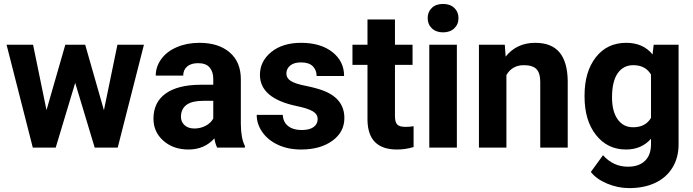

<svg xmlns="http://www.w3.org/2000/svg" viewBox="-20 -758 3559 986"><path d="M513.7 -191.9 583 -528.3H719.2L584.5 0H466.3L366.2 -332.5L266.1 0H148.4L13.7 -528.3H149.9L218.8 -192.4L315.4 -528.3H417.5Z M1095.2 0Q1085.4 -19 1081.1 -47.4Q1029.8 9.8 947.8 9.8Q870.1 9.8 819.1 -35.2Q768.1 -80.1 768.1 -148.4Q768.1 -232.4 830.3 -277.3Q892.6 -322.3 1010.3 -322.8H1075.2V-353Q1075.2 -389.6 1056.4 -411.6Q1037.6 -433.6 997.1 -433.6Q961.4 -433.6 941.2 -416.5Q920.9 -399.4 920.9 -369.6H779.8Q779.8 -415.5 808.1 -454.6Q836.4 -493.7 888.2 -515.9Q939.9 -538.1 1004.4 -538.1Q1102.1 -538.1 1159.4 -489Q1216.8 -439.9 1216.8 -351.1V-122.1Q1217.3 -46.9 1237.8 -8.3V0ZM978.5 -98.1Q1009.8 -98.1 1036.1 -112.1Q1062.5 -126 1075.2 -149.4V-240.2H1022.5Q916.5 -240.2 909.7 -167L909.2 -158.7Q909.2 -132.3 927.7 -115.2Q946.3 -98.1 978.5 -98.1Z M1611.3 -146Q1611.3 -171.9 1585.7 -186.8Q1560.1 -201.7 1503.4 -213.4Q1314.9 -252.9 1314.9 -373.5Q1314.9 -443.8 1373.3 -491Q1431.6 -538.1 1525.9 -538.1Q1626.5 -538.1 1686.8 -490.7Q1747.1 -443.4 1747.1 -367.7H1606Q1606 -397.9 1586.4 -417.7Q1566.9 -437.5 1525.4 -437.5Q1489.7 -437.5 1470.2 -421.4Q1450.7 -405.3 1450.7 -380.4Q1450.7 -356.9 1472.9 -342.5Q1495.1 -328.1 1547.9 -317.6Q1600.6 -307.1 1636.7 -293.9Q1748.5 -252.9 1748.5 -151.9Q1748.5 -79.6 1686.5 -34.9Q1624.5 9.8 1526.4 9.8Q1460 9.8 1408.4 -13.9Q1356.9 -37.6 1327.6 -78.9Q1298.3 -120.1 1298.3 -168H1432.1Q1434.1 -130.4 1460 -110.4Q1485.8 -90.3 1529.3 -90.3Q1569.8 -90.3 1590.6 -105.7Q1611.3 -121.1 1611.3 -146Z M2008.3 -658.2V-528.3H2098.6V-424.8H2008.3V-161.1Q2008.3 -131.8 2019.5 -119.1Q2030.8 -106.4 2062.5 -106.4Q2085.9 -106.4 2104 -109.9V-2.9Q2062.5 9.8 2018.6 9.8Q1870.1 9.8 1867.2 -140.1V-424.8H1790V-528.3H1867.2V-658.2Z M2326.2 0H2184.6V-528.3H2326.2ZM2176.3 -665Q2176.3 -696.8 2197.5 -717.3Q2218.8 -737.8 2255.4 -737.8Q2291.5 -737.8 2313 -717.3Q2334.5 -696.8 2334.5 -665Q2334.5 -632.8 2312.7 -612.3Q2291 -591.8 2255.4 -591.8Q2219.7 -591.8 2198 -612.3Q2176.3 -632.8 2176.3 -665Z M2572.3 -528.3 2576.7 -467.3Q2633.3 -538.1 2728.5 -538.1Q2812.5 -538.1 2853.5 -488.8Q2894.5 -439.5 2895.5 -341.3V0H2754.4V-337.9Q2754.4 -382.8 2734.9 -403.1Q2715.3 -423.3 2669.9 -423.3Q2610.4 -423.3 2580.6 -372.6V0H2439.5V-528.3Z M2981.9 -268.1Q2981.9 -389.6 3039.8 -463.9Q3097.7 -538.1 3195.8 -538.1Q3282.7 -538.1 3331.1 -478.5L3336.9 -528.3H3464.8V-17.6Q3464.8 51.8 3433.3 103Q3401.9 154.3 3344.7 181.2Q3287.6 208 3210.9 208Q3152.8 208 3097.7 184.8Q3042.5 161.6 3014.2 125L3076.7 39.1Q3129.4 98.1 3204.6 98.1Q3260.7 98.1 3292 68.1Q3323.2 38.1 3323.2 -17.1V-45.4Q3274.4 9.8 3194.8 9.8Q3099.6 9.8 3040.8 -64.7Q2981.9 -139.2 2981.9 -262.2ZM3123 -257.8Q3123 -186 3151.9 -145.3Q3180.7 -104.5 3231 -104.5Q3295.4 -104.5 3323.2 -152.8V-375Q3294.9 -423.3 3231.9 -423.3Q3181.2 -423.3 3152.1 -381.8Q3123 -340.3 3123 -257.8Z"/></svg>

Font: Vazir UI
Style: Bold-UI
Weight: 700
Designer: Saber Rastikerdar
Foundry: Saber Rastikerdar
Version: Version 30.1.0